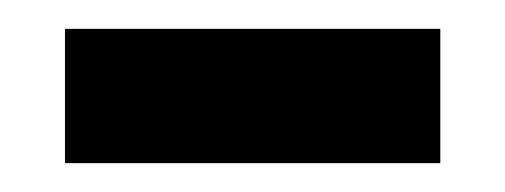

<svg xmlns="http://www.w3.org/2000/svg" viewBox="-20 -339 350 133"><path d="M25 -226V-319H285V-226Z"/></svg>

Font: Noto Serif Kannada SemiBold
Style: Regular
Weight: 600
Version: Version 2.003